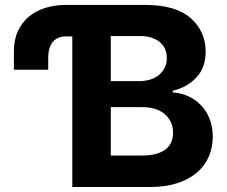

<svg xmlns="http://www.w3.org/2000/svg" viewBox="-20 -747 906 767"><path d="M243.6 -727.3H560Q681.5 -727.3 741.1 -675.1Q801.5 -622.2 801.5 -540.8Q801.5 -476.6 764.2 -437.1Q726.6 -397.4 670.1 -384.6V-377.5Q711.6 -375.7 748.2 -354Q766.3 -343.4 781.4 -328.1Q796.5 -312.9 807.2 -293.7Q817.8 -274.5 823.9 -251.2Q829.9 -228 829.9 -201Q829.9 -157.7 813.7 -120.7Q797.6 -83.8 766 -57Q734.4 -30.2 687.7 -15.1Q641 0 579.5 0H268.8V-601.6H244Q221.9 -601.6 207.9 -593.6Q193.9 -585.6 185.9 -572.6Q177.9 -559.7 175.1 -543.5Q172.2 -527.3 172.6 -510.7V-468.4H35.5V-539.8Q35.2 -586.6 51.1 -621.8Q67.1 -657 95.2 -680.4Q123.2 -703.8 161.4 -715.6Q199.6 -727.3 243.6 -727.3ZM422.6 -318.9V-125.7H547.9Q580.3 -125.7 603.5 -132.3Q626.8 -138.8 641.9 -150.7Q657 -162.6 664.1 -179.3Q671.2 -196 671.2 -216.3Q671.2 -242.5 661.4 -261.7Q651.6 -280.9 635.1 -293.7Q618.6 -306.5 596.9 -312.7Q575.3 -318.9 551.5 -318.9ZM536.6 -422.9Q557.9 -422.9 577.8 -428.6Q597.7 -434.3 612.7 -445.8Q627.8 -457.4 637.1 -474.6Q646.3 -491.8 646.3 -515.3Q646.3 -535.2 639.2 -551.3Q632.1 -567.5 618.4 -578.8Q604.8 -590.2 584.9 -596.6Q565 -603 539.4 -603H422.6V-422.9Z"/></svg>

Font: Inter P
Style: Bold
Weight: 700
Designer: Rasmus Andersson
Foundry: rsms
Version: Version 3.018;git-588b23468